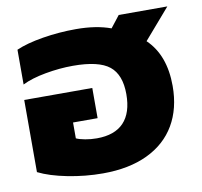

<svg xmlns="http://www.w3.org/2000/svg" viewBox="-70 -649 779 739"><g transform="rotate(-10 320.0 -280.0)"><path d="M25 -34V-316H291V-198H195V-136Q208 -130 230 -126Q252 -122 275 -122Q345 -122 380.5 -159.5Q416 -197 416 -270Q416 -346 374.5 -379.5Q333 -413 232 -413Q180 -413 124.5 -403Q69 -393 33 -375V-511Q74 -529 138 -539.5Q202 -550 268 -550Q347 -550 404 -529L440 -575H630L528 -457Q597 -391 597 -270Q597 -182 559.5 -118Q522 -54 449.5 -19.5Q377 15 275 15Q206 15 137.5 1.5Q69 -12 25 -34Z"/></g></svg>

Font: Prompt
Style: Bold
Weight: 700
Designer: Katatrad Team
Foundry: CadsonDemak
Version: Version 1.000